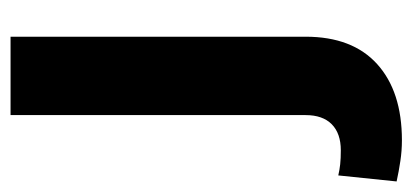

<svg xmlns="http://www.w3.org/2000/svg" viewBox="-234 -566 800 373"><g transform="rotate(90 166.5 -380.0)"><path d="M204.1 0H51.8V-573.2Q51.8 -664.1 105 -712.2Q158.2 -760.3 252.9 -760.3Q273.4 -760.3 293.2 -757.3Q313 -754.4 333 -750L321.3 -636.7Q310.5 -639.2 299.6 -640.4Q288.6 -641.6 272.5 -641.6Q239.7 -641.6 221.9 -624Q204.1 -606.4 204.1 -573.2Z"/></g></svg>

Font: Vazirmatn RD ExtraBold
Style: Regular
Weight: 800
Designer: Saber Rastikerdar
Foundry: Saber Rastikerdar
Version: Version 32.102